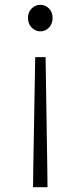

<svg xmlns="http://www.w3.org/2000/svg" viewBox="-20 -567 335 796"><path d="M117 209 118 125 126 -330H169L176 125L177 209ZM147 -437Q127 -437 111.5 -452.5Q96 -468 96 -493Q96 -517 111.5 -532Q127 -547 147 -547Q168 -547 183 -532Q198 -517 198 -493Q198 -468 183 -452.5Q168 -437 147 -437Z"/></svg>

Font: Noto Sans Korean Light
Style: Regular
Weight: 300
Designer: Ryoko NISHIZUKA  (kana & ideographs); Paul D. Hunt (Latin, Greek & Cyrillic); Wenlong ZHANG  (bopomofo); Sandoll Communi
Foundry: Adobe Systems Incorporated
Version: Version 1.000;PS 1;hotconv 1.0.78;makeotf.lib2.5.61930